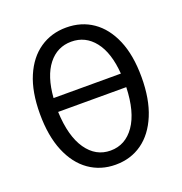

<svg xmlns="http://www.w3.org/2000/svg" viewBox="-124 -776 848 895"><g transform="rotate(-20 300.0 -328.0)"><path d="M300 12Q226 12 169 -28Q112 -68 80 -145Q48 -222 48 -331Q48 -440 80 -515Q112 -590 169 -629Q226 -668 300 -668Q375 -668 431.5 -629Q488 -590 520 -515Q552 -440 552 -331Q552 -222 520 -145Q488 -68 431.5 -28Q375 12 300 12ZM300 -598Q230 -598 185.5 -541.5Q141 -485 133 -379H467Q459 -485 414.5 -541.5Q370 -598 300 -598ZM300 -58Q374 -58 419.5 -123.5Q465 -189 469 -311H131Q136 -189 181.5 -123.5Q227 -58 300 -58Z"/></g></svg>

Font: SauceCodePro NFM
Style: Regular
Weight: 400
Monospace: yes
Designer: Paul D. Hunt, Teo Tuominen
Foundry: Adobe
Version: Version 2.042;hotconv 1.1.0;makeotfexe 2.6.0;Nerd Fonts 3.3.